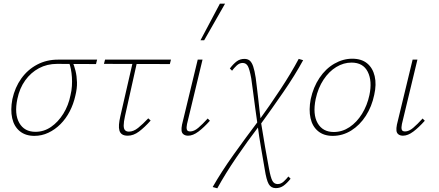

<svg xmlns="http://www.w3.org/2000/svg" viewBox="-20 -731 2377 1040"><path d="M166 5Q118 5 87 -20.5Q56 -46 46 -91Q36 -136 47 -194Q61 -258 95.5 -306Q130 -354 181 -381Q232 -408 294 -408H506L500 -384Q437 -384 379.5 -384.5Q322 -385 289 -385Q235 -385 191 -361.5Q147 -338 116.5 -295.5Q86 -253 74 -195Q57 -113 84.5 -65Q112 -17 172 -17Q218 -17 256.5 -43.5Q295 -70 323 -115Q351 -160 362 -216Q368 -240 369.5 -265Q371 -290 369.5 -313Q368 -336 364 -356.5Q360 -377 354 -392L372 -398Q382 -376 389 -347.5Q396 -319 397 -285.5Q398 -252 388 -212Q378 -167 357.5 -127.5Q337 -88 307.5 -58.5Q278 -29 242 -12Q206 5 166 5Z M672 4Q653 4 642 -3Q631 -10 627 -23.5Q623 -37 624.5 -56.5Q626 -76 632 -102L702 -407H725L657 -102Q650 -70 650 -51.5Q650 -33 657.5 -25.5Q665 -18 678 -18Q703 -18 728.5 -38.5Q754 -59 783 -90L796 -78Q763 -41 733 -18.5Q703 4 672 4ZM543 -385 549 -408H906L900 -384Z M999 4Q984 4 974.5 -3Q965 -10 963.5 -23Q962 -36 966 -56L1051 -408H1077L993 -59Q989 -40 992 -29.5Q995 -19 1010 -19Q1031 -19 1054 -38.5Q1077 -58 1105 -89L1117 -77Q1084 -40 1054.5 -18Q1025 4 999 4ZM1066 -513 1171 -711H1199L1086 -513Z M1474 288Q1448 288 1435.5 266Q1423 244 1414 186Q1406 138 1394.5 72.5Q1383 7 1375 -56Q1368 -105 1362 -149Q1356 -193 1351 -232.5Q1346 -272 1341 -306Q1332 -356 1322.5 -373Q1313 -390 1294 -390Q1277 -390 1262 -376Q1247 -362 1237 -348L1225 -360Q1244 -385 1262 -398.5Q1280 -412 1304 -412Q1322 -412 1333 -402.5Q1344 -393 1351.5 -371Q1359 -349 1365 -310Q1368 -286 1371.5 -258Q1375 -230 1378.5 -199Q1382 -168 1385.5 -136Q1389 -104 1393 -73Q1405 3 1416 66Q1427 129 1437 182Q1446 231 1455.5 248.5Q1465 266 1484 266Q1502 266 1517 252Q1532 238 1542 225L1554 237Q1535 261 1516.5 274.5Q1498 288 1474 288ZM1157 289 1132 282Q1180 198 1245 107Q1310 16 1378 -74L1386 -52Q1321 33 1261 121Q1201 209 1157 289ZM1388 -53 1380 -75Q1441 -159 1499 -247Q1557 -335 1598 -412L1622 -405Q1578 -324 1515 -232.5Q1452 -141 1388 -53Z M1782 5Q1734 5 1703 -20.5Q1672 -46 1662 -91Q1652 -136 1663 -194Q1677 -259 1710.5 -309Q1744 -359 1791 -386Q1838 -413 1888 -413Q1938 -413 1968.5 -388Q1999 -363 2009.5 -318.5Q2020 -274 2007 -217Q1994 -154 1961.5 -103.5Q1929 -53 1882.5 -24Q1836 5 1782 5ZM1788 -16Q1834 -16 1873.5 -42.5Q1913 -69 1941 -114.5Q1969 -160 1981 -216Q1997 -292 1972 -342Q1947 -392 1884 -392Q1841 -392 1801.5 -368Q1762 -344 1732.5 -299.5Q1703 -255 1690 -195Q1673 -112 1700.5 -64Q1728 -16 1788 -16Z M2163 4Q2148 4 2138.5 -3Q2129 -10 2127.5 -23Q2126 -36 2130 -56L2215 -408H2241L2157 -59Q2153 -40 2156 -29.5Q2159 -19 2174 -19Q2195 -19 2218 -38.5Q2241 -58 2269 -89L2281 -77Q2248 -40 2218.5 -18Q2189 4 2163 4Z"/></svg>

Font: Ysabeau Office Thin
Style: Italic
Weight: 250
Italic angle: -12°
Designer: Christian Thalmann (Catharsis Fonts)
Version: Version 2.001;gftools[0.9.30]; featfreeze: tnum,lnum,ss02